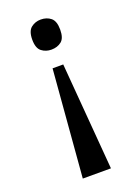

<svg xmlns="http://www.w3.org/2000/svg" viewBox="-139 -604 618 846"><g transform="rotate(-20 170.0 -181.0)"><path d="M189 -322 230 180H98L139 -322ZM163 -542Q191 -542 210 -526.5Q229 -511 229 -471Q229 -431 210 -416Q191 -401 163 -401Q137 -401 117.5 -416Q98 -431 98 -471Q98 -511 117.5 -526.5Q137 -542 163 -542Z"/></g></svg>

Font: Noto Serif Bengali SemiCondensed SemiBold
Style: Regular
Weight: 600
Width: 4
Designer: Juan Bruce, Universal Thirst, Indian Type Foundry and the Monotype Design Team.
Foundry: Monotype Imaging Inc.
Version: Version 2.003; ttfautohint (v1.8.4.7-5d5b)